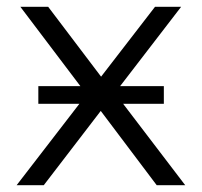

<svg xmlns="http://www.w3.org/2000/svg" viewBox="-20 -546 595 566"><path d="M29 0H109L277 -219L442 0H526L343 -240H463V-292H334L514 -526H437L278 -320L122 -526H40L217 -292H93V-240H214Z"/></svg>

Font: Malon Grotesk
Style: Regular
Weight: 400
Designer: Julieta Ulanovsky
Foundry: Julieta Ulanovsky
Version: Version 7.200